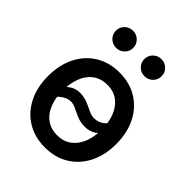

<svg xmlns="http://www.w3.org/2000/svg" viewBox="-210 -865 998 998"><g transform="rotate(45 289.5 -365.5)"><path d="M289.6 11.7Q214.4 11.7 158 -22.9Q101.6 -57.6 70.3 -119.4Q39.1 -181.2 39.1 -262.7Q39.1 -344.7 70.3 -407Q101.6 -469.2 158 -503.9Q214.4 -538.6 289.6 -538.6Q364.7 -538.6 421.1 -503.9Q477.5 -469.2 508.8 -407Q540 -344.7 540 -262.7Q540 -181.2 508.8 -119.4Q477.5 -57.6 421.1 -22.9Q364.7 11.7 289.6 11.7ZM289.6 -78.1Q336.4 -78.1 368.4 -102.1Q400.4 -126 417 -167.7Q433.6 -209.5 433.6 -262.7Q433.6 -316.9 417 -358.6Q400.4 -400.4 368.4 -424.6Q336.4 -448.7 289.6 -448.7Q243.2 -448.7 210.9 -424.8Q178.7 -400.9 162.4 -358.9Q146 -316.9 146 -262.7Q146 -209.5 162.4 -167.7Q178.7 -126 210.9 -102.1Q243.2 -78.1 289.6 -78.1ZM128.4 -197.3 89.4 -228Q120.6 -267.1 150.4 -293Q180.2 -318.8 218.3 -318.8Q249 -318.8 274.7 -308.3Q300.3 -297.9 321.8 -287.1Q343.3 -276.4 361.8 -276.4Q387.2 -276.4 408 -288.1Q428.7 -299.8 448.7 -331.5L489.7 -303.7Q460 -260.3 430.7 -235.6Q401.4 -210.9 360.4 -210.9Q329.1 -210.9 303.7 -221.4Q278.3 -231.9 257.1 -242.7Q235.8 -253.4 217.3 -253.4Q194.8 -253.4 172.9 -239.5Q150.9 -225.6 128.4 -197.3ZM394 -616.2Q367.7 -616.2 349.1 -634.5Q330.6 -652.8 330.6 -679.2Q330.6 -705.1 349.1 -723.4Q367.7 -741.7 394 -741.7Q420.4 -741.7 439 -723.4Q457.5 -705.1 457.5 -679.2Q457.5 -652.8 439.2 -634.5Q420.9 -616.2 394 -616.2ZM185.5 -616.2Q158.7 -616.2 140.1 -634.5Q121.6 -652.8 121.6 -679.2Q121.6 -705.1 140.1 -723.4Q158.7 -741.7 185.5 -741.7Q211.9 -741.7 230.5 -723.4Q249 -705.1 249 -679.2Q249 -652.8 230.5 -634.5Q211.9 -616.2 185.5 -616.2Z"/></g></svg>

Font: Inter 24pt Medium
Style: Regular
Weight: 500
Designer: Rasmus Andersson
Foundry: rsms
Version: Version 4.001;git-66647c0bb